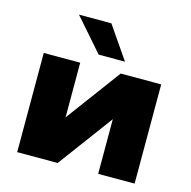

<svg xmlns="http://www.w3.org/2000/svg" viewBox="-104 -813 909 916"><g transform="rotate(15 350.0 -355.0)"><path d="M60 0V-490H240V-220L440 -490H640V0H460V-270L260 0ZM175 -710H335L445 -550H315Z"/></g></svg>

Font: Xolonium
Style: Bold
Weight: 700
Designer: Severin Meyer
Version: Version 4.2